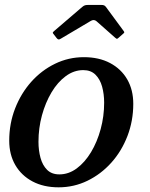

<svg xmlns="http://www.w3.org/2000/svg" viewBox="-20 -770 625 801"><path d="M216 -611.5Q220 -606.5 223.5 -605.5Q227 -604.5 233.5 -608.5L357.5 -682Q371.5 -691 382.5 -681.5L460 -613Q465.5 -608.5 467.5 -608Q469.5 -607.5 476 -613.5L493.5 -629Q498.5 -633 498.5 -635Q498.5 -637 496 -640.5L422 -741Q418.5 -745.5 414.5 -747.5Q410.5 -749.5 400.5 -749.5H351Q340 -749.5 334.8 -748Q329.5 -746.5 323 -741L207.5 -642Q201 -636.5 200.2 -634.2Q199.5 -632 204.5 -626.5ZM18.5 -183Q18.5 -125 44 -81.2Q69.5 -37.5 115.8 -13Q162 11.5 224.5 11.5Q288.5 11.5 345 -16Q401.5 -43.5 444.5 -91.5Q487.5 -139.5 511.8 -202.8Q536 -266 536 -337Q536 -395 510.8 -438.8Q485.5 -482.5 439.2 -507Q393 -531.5 330 -531.5Q266 -531.5 209.5 -504Q153 -476.5 110.2 -428.5Q67.5 -380.5 43 -317.5Q18.5 -254.5 18.5 -183ZM140.5 -178.5Q140.5 -235.5 155 -288.8Q169.5 -342 195 -384.8Q220.5 -427.5 254.5 -452.5Q288.5 -477.5 327.5 -477.5Q359 -477.5 378.2 -458.5Q397.5 -439.5 406 -408.5Q414.5 -377.5 414.5 -341.5Q414.5 -285 400 -231.5Q385.5 -178 359.8 -135.2Q334 -92.5 300.2 -67.5Q266.5 -42.5 227.5 -42.5Q195.5 -42.5 176.5 -61.5Q157.5 -80.5 149 -111.5Q140.5 -142.5 140.5 -178.5Z"/></svg>

Font: Besley Medium
Style: Italic
Weight: 500
Italic angle: -13°
Designer: Owen Earl
Foundry: indestructible type*
Version: Version 2.001